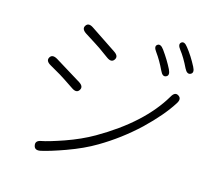

<svg xmlns="http://www.w3.org/2000/svg" viewBox="-110 -916 1221 1077"><g transform="rotate(15 500.0 -378.0)"><path d="M212 18Q176 26 171 -2Q165 -30 201 -36Q239 -43 326 -73Q417 -105 488 -146Q732 -287 836 -464Q854 -496 876 -482Q899 -468 880 -438Q829 -357 732 -264Q632 -170 515 -101Q445 -59 348 -24Q265 6 212 18ZM335 -369Q321 -346 291 -366L234 -404Q219 -414 204 -423L140 -460Q109 -478 122 -500Q135 -522 166 -504L319 -410Q349 -391 335 -369ZM783 -568Q763 -558 748 -591Q723 -644 694 -684Q672 -713 689 -725Q706 -737 727 -708Q763 -658 787 -610Q803 -577 783 -568ZM480 -584Q465 -562 436 -583L379 -624Q365 -634 350 -643L287 -683Q257 -703 271 -724Q285 -746 315 -726L465 -626Q495 -606 480 -584ZM912 -617Q892 -607 876 -639Q849 -695 821 -731Q799 -759 815 -772Q831 -785 853 -756Q886 -715 915 -659Q932 -627 912 -617Z"/></g></svg>

Font: Resource Han Rounded CN Light
Style: Regular
Weight: 300
Designer: Cyano Hao (round all glyphs); Ryoko NISHIZUKA 西塚涼子 (kana, bopomofo & ideographs); Paul D. Hunt (Latin, Greek & Cyrillic)
Foundry: Cyano Hao
Version: 0.990